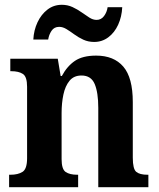

<svg xmlns="http://www.w3.org/2000/svg" viewBox="-20 -781 663 801"><path d="M18 0V-52H24Q55 -52 74 -64Q93 -76 93 -121V-419Q93 -461 75.5 -472.5Q58 -484 27 -484H23V-536H221L233 -464H238Q260 -505 292.5 -527Q325 -549 381 -549Q455 -549 494.5 -503Q534 -457 534 -355V-123Q534 -76 548.5 -64Q563 -52 595 -52H599V0H390V-331Q390 -395 375 -430.5Q360 -466 320 -466Q288 -466 270 -444Q252 -422 244.5 -386.5Q237 -351 237 -310V-117Q237 -75 254 -63.5Q271 -52 302 -52H306V0ZM373 -606Q348 -606 327.5 -615.5Q307 -625 290 -637.5Q273 -650 257.5 -659.5Q242 -669 227 -669Q206 -669 195 -652.5Q184 -636 181 -616H119Q121 -655 136.5 -688Q152 -721 178 -741Q204 -761 238 -761Q262 -761 282.5 -751.5Q303 -742 320.5 -729.5Q338 -717 353 -707.5Q368 -698 383 -698Q402 -698 414 -714Q426 -730 429 -751H490Q488 -711 473 -678Q458 -645 432 -625.5Q406 -606 373 -606Z"/></svg>

Font: Noto Serif Lao SemiCondensed
Style: Bold
Weight: 700
Width: 4
Designer: Monotype Design Team
Foundry: Monotype Imaging Inc.
Version: Version 2.003; ttfautohint (v1.8.4.7-5d5b)